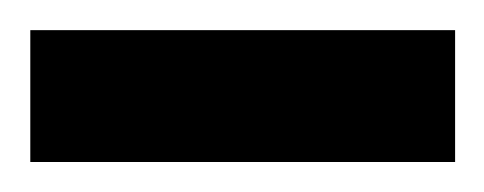

<svg xmlns="http://www.w3.org/2000/svg" viewBox="-30 -108 323 128"><path d="M-9.8 0V-87.9H273.4V0Z"/></svg>

Font: Vazir UI
Style: Regular-UI
Weight: 400
Designer: Saber Rastikerdar
Foundry: Saber Rastikerdar
Version: Version 30.1.0